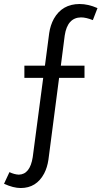

<svg xmlns="http://www.w3.org/2000/svg" viewBox="-74 -739 516 967"><path d="M169.9 65.4 223.6 -346.7H351.6V-408.2H232.4L252 -560.5Q265.6 -650.4 334 -651.4Q359.4 -651.4 393.6 -637.7L417 -698.2Q370.1 -718.8 327.1 -718.8Q239.3 -718.8 197.3 -644.5Q179.7 -612.3 173.8 -572.3L152.3 -408.2H48.8V-346.7H143.6L90.8 52.7Q77.1 139.6 20.5 140.6Q-2 139.6 -26.4 127.9L-53.7 186.5Q-6.8 208 30.3 208Q109.4 208 148.4 134.8Q164.1 104.5 169.9 65.4Z"/></svg>

Font: Yaldevi Colombo Medium
Style: Regular
Weight: 500
Designer: Sol Matas, Denzil Rajitha, Kosala Senevirathne and Pathum Egodawatta
Foundry: Mooniak
Version: Version 1.020 ; ttfautohint (v1.6)